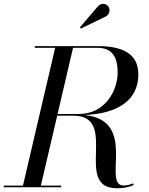

<svg xmlns="http://www.w3.org/2000/svg" viewBox="-60 -995 794 1020"><path d="M504 -908.5C520 -918 527 -941 517.5 -957.5C508 -974 482.5 -983.5 461.5 -963L364.5 -849.5L370 -843.5ZM-40 -9V0H265V-9H157L244 -380.5H330C576 -380.5 327 5 560 5C596 5 614 2 650 -12L647 -21C632.5 -15 618 -9.5 597 -9.5C479 -9.5 676.5 -357 388 -384C571.5 -391 675 -466.5 675 -600C675 -710 591 -750 460 -750H125V-741H233L62 -9ZM460 -741C556 -741 565 -659 565 -610C565 -511 496 -389.5 360 -389.5H246L328 -741Z"/></svg>

Font: Bodoni* 24pt
Style: Italic
Weight: 400
Italic angle: -13°
Version: Version 2.3